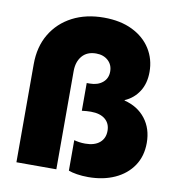

<svg xmlns="http://www.w3.org/2000/svg" viewBox="-83 -815 835 900"><g transform="rotate(10 334.5 -364.5)"><path d="M53 0V-467Q53 -550 89.5 -611Q126 -672 190.5 -705.5Q255 -739 340 -739Q419 -739 476 -711Q533 -683 563.5 -634.5Q594 -586 594 -525Q594 -470 569 -431.5Q544 -393 502 -375V-373Q566 -357 602.5 -310Q639 -263 639 -195Q639 -132 608 -86Q577 -40 522 -15Q467 10 396 10Q367 10 342 6Q317 2 302 -4V-149Q313 -146 326.5 -144Q340 -142 355 -142Q399 -142 423.5 -162.5Q448 -183 448 -219Q448 -254 424 -274Q400 -294 356 -294Q337 -294 313 -291V-423H327Q365 -423 388.5 -442.5Q412 -462 412 -495Q412 -527 390 -547Q368 -567 333 -567Q290 -567 266.5 -539.5Q243 -512 243 -467V0Z"/></g></svg>

Font: BDO Grotesk Black
Style: Regular
Weight: 900
Designer: Deni Anggara
Foundry: Lokal Container
Version: Version 2.000